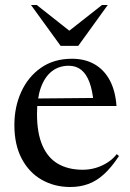

<svg xmlns="http://www.w3.org/2000/svg" viewBox="-20 -738 521 768"><path d="M268 -503Q319.5 -503 357.8 -481.2Q396 -459.5 418.8 -417.5Q441.5 -375.5 446 -314H120.5L121 -344L392.5 -346.5L354.5 -326.5Q350 -376.5 337.8 -409.2Q325.5 -442 305 -458.5Q284.5 -475 255 -475Q215.5 -475 187 -452.5Q158.5 -430 143.2 -387Q128 -344 128 -282.5Q128 -205.5 149.8 -155.8Q171.5 -106 212.5 -82.5Q253.5 -59 311 -59Q337 -59 361.5 -66Q386 -73 408.2 -86.8Q430.5 -100.5 447 -121.5L456 -114Q426 -68.5 396 -41.2Q366 -14 333 -2Q300 10 261 10Q197.5 10 146.8 -19Q96 -48 66.8 -103.5Q37.5 -159 37.5 -238Q37.5 -310 64.8 -370.2Q92 -430.5 143.8 -466.8Q195.5 -503 268 -503ZM274 -602H240.5L388 -718H411L293 -554.5H222.5L104 -718H127Z"/></svg>

Font: Newsreader 60pt
Style: Regular
Weight: 400
Designer: Hugues Gentile
Foundry: Production Type
Version: Version 1.003